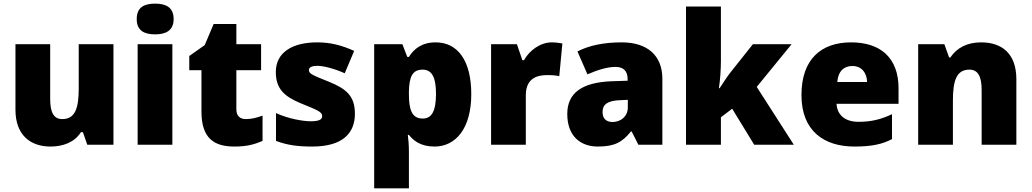

<svg xmlns="http://www.w3.org/2000/svg" viewBox="-20 -796 5674 1056"><path d="M604 -553H413V-311C413 -201 394 -141 322 -141C275 -141 256 -179 256 -251V-553H65V-193C65 -51 149 10 258 10C326 10 390 -13 425 -69H436L460 0H604Z M833 -776C777 -776 732 -759 732 -691C732 -625 777 -607 833 -607C888 -607 935 -625 935 -691C935 -759 888 -776 833 -776ZM928 -553H737V0H928Z M1332 -141C1299 -141 1280 -159 1280 -195V-410H1416V-553H1280V-664H1155L1106 -548L1021 -488V-410H1088V-182C1088 -32 1161 10 1269 10C1341 10 1382 -3 1424 -21V-160C1393 -149 1366 -141 1332 -141Z M1932 -170C1932 -267 1886 -307 1790 -346C1698 -383 1679 -390 1679 -411C1679 -426 1696 -434 1726 -434C1759 -434 1821 -418 1876 -393L1928 -516C1859 -547 1798 -563 1725 -563C1588 -563 1497 -508 1497 -400C1497 -309 1542 -266 1634 -228C1727 -190 1752 -181 1752 -157C1752 -138 1733 -129 1690 -129C1648 -129 1568 -142 1498 -174V-21C1562 3 1619 10 1698 10C1866 10 1932 -65 1932 -170Z M2376 -563C2299 -563 2256 -526 2229 -483H2220L2193 -553H2038V240H2229V38C2229 -1 2226 -29 2223 -54H2229C2253 -24 2292 10 2370 10C2486 10 2572 -89 2572 -278C2572 -462 2498 -563 2376 -563ZM2304 -413C2352 -413 2378 -377 2378 -280C2378 -182 2353 -144 2305 -144C2246 -144 2229 -191 2229 -279V-294C2231 -373 2248 -413 2304 -413Z M3015 -563C2952 -563 2892 -519 2862 -465H2853L2823 -553H2681V0H2872V-272C2872 -372 2943 -383 2991 -383C3026 -383 3043 -380 3056 -377L3073 -557C3062 -559 3036 -563 3015 -563Z M3400 -563C3300 -563 3220 -546 3156 -513L3211 -387C3265 -411 3321 -428 3365 -428C3406 -428 3432 -409 3432 -360V-352L3340 -349C3184 -342 3100 -287 3100 -169C3100 -48 3172 10 3268 10C3360 10 3403 -14 3450 -73H3454L3491 0H3623V-363C3623 -491 3540 -563 3400 -563ZM3389 -245 3433 -247V-204C3433 -157 3395 -125 3349 -125C3316 -125 3294 -142 3294 -180C3294 -220 3319 -242 3389 -245Z M3945 -461V-760H3753V0H3945V-151L4007 -198L4128 0H4346L4142 -318L4334 -553H4121L3997 -397C3979 -374 3953 -334 3938 -311H3934C3941 -356 3945 -416 3945 -461Z M4661 -563C4498 -563 4388 -472 4388 -273C4388 -76 4512 10 4679 10C4775 10 4833 -3 4886 -31V-168C4825 -139 4771 -126 4702 -126C4624 -126 4584 -167 4581 -225H4922V-310C4922 -479 4822 -563 4661 -563ZM4668 -433C4720 -433 4748 -394 4749 -345H4585C4590 -406 4623 -433 4668 -433Z M5376 -563C5298 -563 5242 -532 5207 -480H5200L5174 -553H5030V0H5221V-242C5221 -352 5240 -413 5312 -413C5359 -413 5379 -375 5379 -302V0H5570V-360C5570 -502 5490 -563 5376 -563Z"/></svg>

Font: Noto Sans Malayalam Black
Style: Regular
Weight: 900
Designer: Jelle Bosma - Monotype Design Team
Foundry: Monotype Imaging Inc.
Version: Version 2.104